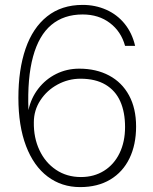

<svg xmlns="http://www.w3.org/2000/svg" viewBox="-20 -761 625 783"><path d="M531 -574H490Q474 -632.5 428.2 -667.2Q382.5 -702 317 -702Q240.5 -702 189.5 -659.5Q138.5 -617 114.8 -530.2Q91 -443.5 96 -312Q106.5 -361 136.2 -399.5Q166 -438 209.2 -459.5Q252.5 -481 303 -481Q372.5 -481 425 -453Q477.5 -425 506.2 -372Q535 -319 535 -245Q535 -171 508 -115.2Q481 -59.5 429.8 -28.8Q378.5 2 307 2Q231.5 2 174.5 -40.8Q117.5 -83.5 86.2 -165.5Q55 -247.5 55 -362Q55 -477 84.2 -562.2Q113.5 -647.5 172.2 -694.2Q231 -741 317 -741Q369 -741 413.5 -721.2Q458 -701.5 488.5 -663.8Q519 -626 531 -574ZM118 -262Q117 -199.5 140.8 -148.8Q164.5 -98 208.5 -68.5Q252.5 -39 310 -39Q363.5 -39 404.2 -64.5Q445 -90 467.5 -136.2Q490 -182.5 490 -243Q490 -303.5 470.5 -347.5Q451 -391.5 410.2 -415.8Q369.5 -440 308 -440Q259 -440 215.2 -416.5Q171.5 -393 144.8 -352.2Q118 -311.5 118 -262Z"/></svg>

Font: Public Sans VF
Style: Regular
Weight: 400
Designer: Pablo Impallari, Rodrigo Fuenzalida (Modified by Dan O. Williams and USWDS)
Version: Version 1.003